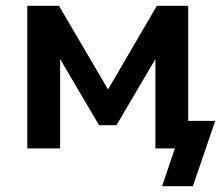

<svg xmlns="http://www.w3.org/2000/svg" viewBox="-20 -511 771 661"><path d="M538 130 582 0H515V-95H721L644 130ZM74 0V-491H183L352 -203L520 -491H628V0H515V-340H534L381 -80H321L168 -340H187V0Z"/></svg>

Font: Nunito Sans 11pt
Style: Bold
Weight: 700
Version: Version 3.101;gftools[0.9.27]